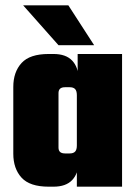

<svg xmlns="http://www.w3.org/2000/svg" viewBox="-20 -702 519 722"><path d="M200 -240H30V-375Q30 -431 61 -465Q92 -499 163 -499H181Q228 -499 251.5 -474Q275 -449 275 -407V-317H269V-344Q269 -360 262.5 -367Q256 -374 242 -374H225Q212 -374 206 -368.5Q200 -363 200 -352ZM439 0H269V-404H272V-499H439ZM30 -259H200V-147Q200 -136 206 -130.5Q212 -125 225 -125H242Q256 -125 262.5 -132Q269 -139 269 -155V-182H275V-92Q275 -50 251.5 -25Q228 0 181 0H163Q92 0 61 -34Q30 -68 30 -124ZM237 -682 334 -532H200L67 -682Z"/></svg>

Font: Teko Variable Light
Style: Regular
Weight: 300
Designer: Manushi Parikh, Jonny Pinhorn
Foundry: Indian Type Foundry
Version: Version 3.000